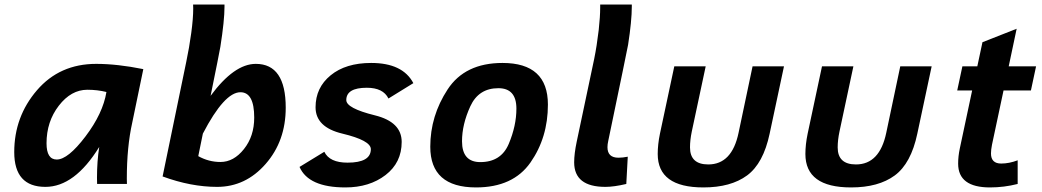

<svg xmlns="http://www.w3.org/2000/svg" viewBox="-20 -801 4535 836"><path d="M227.1 -106.4Q275.9 -106.4 352.1 -206.8Q428.2 -307.1 443.4 -400.4Q404.3 -410.2 360.4 -410.2Q289.6 -410.2 236.1 -340.8Q182.6 -271.5 182.6 -177.2Q182.6 -106.4 227.1 -106.4ZM177.7 12.7Q42 12.7 42 -138.7Q42 -293 140.9 -408Q239.7 -522.9 398.9 -522.9Q490.7 -522.9 604 -500L555.7 -266.6Q532.2 -161.1 532.2 -23.4L532.7 0H402.8Q402.3 -11.2 402.3 -27.3Q402.3 -99.1 412.1 -161.1Q304.7 12.7 177.7 12.7Z M925.3 12.7Q811.5 12.7 688 -32.7L791 -531.7Q804.2 -594.2 812.7 -657.2Q821.3 -720.2 821.3 -764.2L820.8 -781.2H957.5V-771.5Q957.5 -711.4 939.5 -597.2Q934.1 -565.9 897 -383.8Q999.5 -522.9 1093.8 -522.9Q1224.1 -522.9 1224.1 -332Q1224.1 -187 1136.7 -87.2Q1049.3 12.7 925.3 12.7ZM939.9 -95.7Q997.6 -95.7 1042.2 -151.9Q1086.9 -208 1086.9 -289.1Q1086.9 -399.4 1026.9 -399.4Q957 -399.4 863.3 -219.2L843.3 -121.1Q888.7 -95.7 939.9 -95.7Z M1483.9 15.1Q1323.2 15.1 1284.2 -74.2L1392.1 -140.1Q1415 -92.8 1493.2 -92.8Q1594.7 -92.8 1594.7 -151.4Q1594.7 -189.5 1470.7 -219.2Q1354 -247.1 1354 -334Q1354 -419.4 1419.7 -473.1Q1485.4 -526.9 1596.2 -526.9Q1733.4 -526.9 1779.8 -439L1671.4 -372.1Q1648.4 -418.9 1577.1 -418.9Q1487.8 -418.9 1487.8 -365.2Q1487.8 -329.6 1612.3 -298.8Q1729 -270 1729 -183.1Q1729 -92.8 1658.7 -38.8Q1588.4 15.1 1483.9 15.1Z M2052.7 15.1Q1853.5 15.1 1853.5 -162.1Q1853.5 -296.4 1929 -411.6Q2004.4 -526.9 2168 -526.9Q2365.7 -526.9 2365.7 -345.7Q2365.7 -202.1 2289.8 -93.5Q2213.9 15.1 2052.7 15.1ZM2071.3 -95.2Q2161.6 -95.2 2195.1 -174.3Q2228.5 -253.4 2228.5 -328.1Q2228.5 -417 2149.9 -417Q2064 -417 2027.8 -338.1Q1991.7 -259.3 1991.7 -186Q1991.7 -95.2 2071.3 -95.2Z M2628.4 -187.5Q2625 -172.4 2625 -160.2Q2625 -114.3 2672.9 -114.3Q2691.4 -114.3 2713.4 -118.7L2707 0Q2653.3 12.7 2616.2 12.7Q2480 12.7 2480 -94.2Q2480 -131.3 2491.2 -184.6L2567.4 -545.4Q2578.6 -600.1 2586.9 -670.4Q2593.3 -728 2593.3 -769V-781.2H2731V-772.9Q2731 -710.4 2714.8 -606Q2711.4 -585.9 2628.4 -187.5Z M3042.5 15.1Q2843.8 15.1 2843.8 -130.4Q2843.8 -171.9 2853.5 -218.8L2916 -512.2H3052.7L2992.2 -228.5Q2984.4 -190.9 2984.4 -159.2Q2984.4 -85 3064 -85Q3167 -85 3195.8 -222.7L3256.8 -512.2H3393.6L3331.1 -218.8Q3303.7 -89.4 3232.9 -37.1Q3162.1 15.1 3042.5 15.1Z M3685.5 15.1Q3486.8 15.1 3486.8 -130.4Q3486.8 -171.9 3496.6 -218.8L3559.1 -512.2H3695.8L3635.3 -228.5Q3627.4 -190.9 3627.4 -159.2Q3627.4 -85 3707 -85Q3810.1 -85 3838.9 -222.7L3899.9 -512.2H4036.6L3974.1 -218.8Q3946.8 -89.4 3876 -37.1Q3805.2 15.1 3685.5 15.1Z M4290.5 15.1Q4151.9 15.1 4151.9 -88.4Q4151.9 -120.6 4159.2 -154.8L4212.9 -407.2H4147.9L4170.4 -512.2H4235.4L4257.8 -617.2L4406.7 -675.8L4372.1 -512.2H4491.2L4468.8 -407.2H4349.6L4299.3 -170.9Q4294.9 -148.4 4294.9 -132.8Q4294.9 -88.9 4339.4 -88.9Q4374 -88.9 4411.1 -103V0Q4351.6 15.1 4290.5 15.1Z"/></svg>

Font: Cadman
Style: Bold Italic
Weight: 700
Italic angle: -12°
Designer: Paul James MIller
Foundry: High-Logic / Made with FontCreator
Version: Version 2.114;March 28, 2021;FontCreator 13.0.0.2683 64-bit